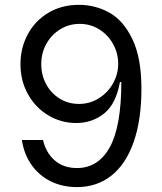

<svg xmlns="http://www.w3.org/2000/svg" viewBox="-20 -757 664 787"><path d="M559.7 -393.5Q559.7 -265.6 527.9 -174.9Q496.1 -84.2 436.6 -37.1Q377.1 9.9 295.5 9.9Q235.4 9.9 187.1 -14.2Q138.8 -38.4 108.5 -82.2Q78.1 -126.1 69.6 -183.2H156.2Q168.3 -131 204.2 -99.6Q240.1 -68.2 295.5 -68.2Q382.8 -68.2 430 -153.6Q477.3 -239 477.3 -420.5H471.6Q455.3 -330.3 406.4 -291.5Q357.6 -252.8 292.6 -252.8Q230.5 -252.8 178.1 -284.1Q125.7 -315.3 94.8 -370.6Q63.9 -425.8 63.9 -494.3Q63.9 -560.7 93.8 -616.3Q123.6 -671.9 178.1 -704.5Q232.6 -737.2 303.3 -737.2Q370.4 -737.2 428.1 -705.3Q485.8 -673.3 522.7 -596.6Q559.7 -519.9 559.7 -393.5ZM149.1 -494.3Q149.1 -449.2 169.2 -411.9Q189.3 -374.6 224.6 -352.8Q259.9 -331 304 -331Q347.7 -331 384.6 -353.9Q421.5 -376.8 443 -414.8Q464.5 -452.8 464.5 -495.7Q464.5 -538.4 443.9 -576Q423.3 -613.6 387.1 -636.4Q350.9 -659.1 306.8 -659.1Q262.8 -659.1 226.7 -636.9Q190.7 -614.7 169.9 -577.1Q149.1 -539.4 149.1 -494.3Z"/></svg>

Font: Riot Sans
Style: Regular
Weight: 400
Designer: Rasmus Andersson
Foundry: rsms
Version: Version 4.001